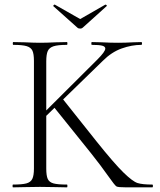

<svg xmlns="http://www.w3.org/2000/svg" viewBox="-20 -806 689 826"><path d="M37 -613Q35 -613 35 -619Q35 -625 37 -625L86 -624Q128 -622 152 -622Q179 -622 221 -624L268 -625Q270 -625 270 -619Q270 -613 268 -613Q229 -613 210.5 -607Q192 -601 185.5 -586.5Q179 -572 179 -542V-81Q179 -50 185.5 -36Q192 -22 210 -17Q228 -12 268 -12Q270 -12 270 -6Q270 0 268 0Q238 0 220 -1L152 -2L86 -1Q68 0 36 0Q34 0 34 -6Q34 -12 36 -12Q75 -12 93.5 -17Q112 -22 119 -36.5Q126 -51 126 -81V-544Q126 -574 119.5 -588Q113 -602 94.5 -607.5Q76 -613 37 -613ZM209 -349 251 -379 395 -198Q471 -103 511 -64Q551 -25 572 -18.5Q593 -12 635 -12Q638 -12 638 -6Q638 0 635 0H523Q488 0 481 -4Q474 -8 444.5 -50Q415 -92 373 -145ZM433 -597Q433 -606 419.5 -609.5Q406 -613 375 -613Q373 -613 373 -619Q373 -625 375 -625L417 -624Q455 -622 488 -622Q519 -622 553 -624L588 -625Q591 -625 591 -619Q591 -613 588 -613Q547 -613 503.5 -597.5Q460 -582 422 -544L166 -295L142 -294L399 -550Q433 -584 433 -597ZM209 -780Q209 -782 211.5 -784.5Q214 -787 216 -786L325 -724L433 -786H434Q437 -786 439 -783Q441 -780 438 -779L336 -687Q332 -683 325 -683Q317 -683 313 -687L210 -779Q210 -779 209.5 -779.5Q209 -780 209 -780Z"/></svg>

Font: Cormorant Unicase Light
Style: Regular
Weight: 300
Designer: Christian Thalmann (Catharsis Fonts)
Foundry: Catharsis Fonts
Version: Version 4.000